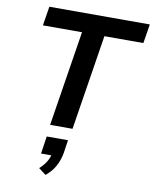

<svg xmlns="http://www.w3.org/2000/svg" viewBox="-105 -783 933 1165"><g transform="rotate(10 361.0 -200.5)"><path d="M232 0 325 -587H84L103 -705H722L703 -587H463L370 0ZM257 304 212 270Q240 245 255.5 218Q271 191 274 166L295 181H208L224 73H355L343 154Q335 199 314.5 236.5Q294 274 257 304Z"/></g></svg>

Font: Nunito Sans 6pt
Style: Bold Italic
Weight: 700
Italic angle: -9°
Version: Version 3.101;gftools[0.9.27]